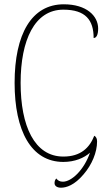

<svg xmlns="http://www.w3.org/2000/svg" viewBox="-20 -744 504 894"><path d="M264 130C289 130 327 118 369 68C408 23 432 -35 432 -85C432 -98 428 -107 419 -112C397 -56 356 -15 275 -15C140 -15 76 -158 76 -358C76 -557 141 -699 275 -699C379 -699 416 -650 416 -567C429 -567 437 -582 437 -611C437 -670 383 -724 277 -724C127 -724 48 -585 48 -358C48 -135 125 10 275 10C329 10 372 -9 399 -33C371 48 313 102 273 102C258 102 250 97 242 87C236 94 234 100 234 109C234 122 246 130 264 130Z"/></svg>

Font: Noto Serif Georgian Condensed Thin
Style: Regular
Weight: 100
Width: 3
Designer: Monotype Design Team, Akaki Razmadze
Foundry: Google LLC
Version: Version 2.003